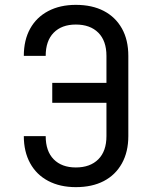

<svg xmlns="http://www.w3.org/2000/svg" viewBox="-20 -760 640 790"><path d="M78 -200H168Q168 -138 201 -104.5Q234 -71 292 -71Q351 -71 384.5 -104.5Q418 -138 418 -200V-337H195V-419H418V-530Q418 -592 384.5 -625.5Q351 -659 292 -659Q234 -659 201 -625.5Q168 -592 168 -530H78Q78 -595 104 -642Q130 -689 178.5 -714.5Q227 -740 292 -740Q359 -740 407 -715Q455 -690 481.5 -643Q508 -596 508 -530V-200Q508 -135 481.5 -87.5Q455 -40 407 -15Q359 10 292 10Q227 10 178.5 -15.5Q130 -41 104 -88.5Q78 -136 78 -200Z"/></svg>

Font: JetBrains Mono
Style: Regular
Weight: 400
Monospace: yes
Designer: Philipp Nurullin, Konstantin Bulenkov
Foundry: JetBrains
Version: Version 2.305